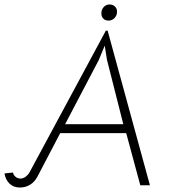

<svg xmlns="http://www.w3.org/2000/svg" viewBox="-30 -829 802 858"><path d="M-10 -54 28 -58Q30 -47 39.5 -39Q49 -31 61 -31Q74 -31 85.5 -40Q97 -49 102 -59L443 -692H451L640 -1H597L534 -234H239L138 -41Q125 -16 104.5 -3.5Q84 9 59 9Q31 9 13 -8Q-5 -25 -10 -54ZM521 -274 448 -562 438 -625 411 -560 261 -274ZM423 -769Q423 -786 433.5 -797.5Q444 -809 460 -809Q474 -809 483.5 -800Q493 -791 493 -777Q493 -760 482 -748.5Q471 -737 455 -737Q440 -737 431.5 -746Q423 -755 423 -769Z"/></svg>

Font: Bellota Light
Style: Italic
Weight: 300
Italic angle: -7.5°
Designer: Kemie Guaida
Foundry: Kemie Guaida
Version: Version 4.001